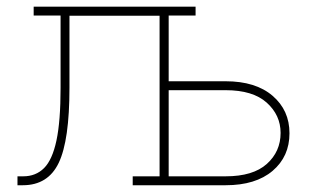

<svg xmlns="http://www.w3.org/2000/svg" viewBox="-20 -548 916 568"><path d="M31.7 0V-26.4H48.8Q85.9 -26.4 110.4 -50.8Q134.8 -75.2 147 -132.3Q159.2 -189.5 159.2 -288.1V-502H79.6V-528.3H479H558.6V-502H479V-307.6H647.5Q736.3 -307.6 786.4 -264.6Q836.4 -221.7 836.4 -153.8Q836.4 -85 786.4 -42.5Q736.3 0 647.5 0H372.6V-26.4H452.1V-501.5H185.5V-288.1Q185.5 -132.8 153.8 -66.4Q122.1 0 47.4 0ZM479 -26.4H647.5Q728.5 -26.4 769.3 -63Q810.1 -99.6 810.1 -154.8Q810.1 -207.5 769 -244.4Q728 -281.2 647.5 -281.2H479Z"/></svg>

Font: Roboto Slab LO Thin
Style: Regular
Weight: 250
Designer: Google
Version: Version 2.00;September 28, 2018;FontCreator 11.5.0.2427 64-b